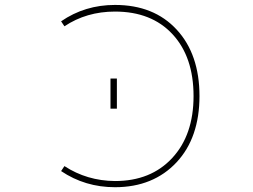

<svg xmlns="http://www.w3.org/2000/svg" viewBox="-20 -783 1040 790"><path d="M453.1 -12.7Q330.1 -12.7 231.4 -79.1L245.1 -99.6Q337.9 -39.1 453.1 -38.1Q600.6 -38.1 688.5 -132.8Q776.4 -227.5 776.4 -387.7Q776.4 -548.8 689.9 -642.1Q603.5 -735.4 453.1 -735.4Q335.9 -735.4 245.1 -674.8L231.4 -695.3Q329.1 -762.7 453.1 -762.7Q533.2 -762.7 596.7 -737.3Q660.2 -711.9 707 -661.1Q753.9 -610.4 777.3 -542Q800.8 -473.6 800.8 -387.7Q800.8 -302.7 777.3 -234.4Q753.9 -166 706.5 -115.2Q659.2 -64.5 595.7 -38.6Q532.2 -12.7 453.1 -12.7ZM434.6 -335.9V-460H460.9V-335.9Z"/></svg>

Font: Mgen+ 1m thin
Style: Regular
Weight: 100
Designer: [Source Han Sans]
Ryoko NISHIZUKA  (kana & ideographs); Paul D. Hunt (Latin, Greek & Cyrillic); Wenlong ZHANG  (bopomofo
Version: Version 1.059.20150602